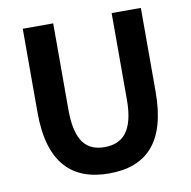

<svg xmlns="http://www.w3.org/2000/svg" viewBox="-83 -822 914 919"><g transform="rotate(-10 374.0 -363.0)"><path d="M375 14C556 14 661 -87 661 -333V-740H519V-320C519 -166 463 -114 375 -114C288 -114 235 -166 235 -320V-740H87V-333C87 -87 195 14 375 14Z"/></g></svg>

Font: Source Han Sans Old Style Bold
Style: Regular
Weight: 700
Designer: Ryoko NISHIZUKA (kana & ideographs); Paul D. Hunt (Latin, Greek & Cyrillic); Wenlong ZHANG (bopomofo); Sandoll Communica
Foundry: Adobe Systems Incorporated
Version: Version 1.004;PS 1.004;hotconv 1.0.81;makeotf.lib2.5.63406